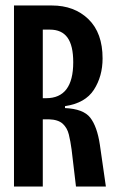

<svg xmlns="http://www.w3.org/2000/svg" viewBox="-20 -680 422 700"><path d="M31 0V-660H169Q251 -660 302.5 -610Q354 -560 354 -467Q354 -402 322.5 -353Q291 -304 217 -293V-286Q284 -283 309 -251Q334 -219 344 -153L366 0H257L241 -135Q237 -165 231 -189.5Q225 -214 208.5 -229Q192 -244 158 -245H136V0ZM136 -322H148Q247 -322 247 -453Q247 -514 226 -543Q205 -572 162 -572H136Z"/></svg>

Font: Bricolage Grotesque 96pt Condensed Medium
Style: Regular
Weight: 500
Width: 3
Designer: Mathieu Triay
Foundry: Atelier Triay
Version: Version 1.001; ttfautohint (v1.8.4.7-5d5b);gftools[0.9.33.de